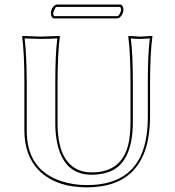

<svg xmlns="http://www.w3.org/2000/svg" viewBox="-20 -804 759 834"><path d="M546.9 -444.8Q546.9 -573.7 537.1 -645L539.1 -647.9Q540.5 -647.9 589.8 -645Q589.8 -645 641.1 -647.9L642.1 -645Q632.3 -578.1 631.8 -444.8V-294.9Q629.9 8.8 357.9 9.8Q221.7 9.8 147.5 -65.4Q86.4 -129.4 85.9 -235.8V-444.8Q85.9 -573.7 76.2 -645L78.1 -647.9Q79.6 -647.9 155.8 -645L238.8 -647.9L240.2 -645Q230.5 -578.1 230 -444.8V-269Q230 -95.7 331.1 -62Q353.5 -55.2 378.9 -55.2Q515.6 -55.2 540.5 -191.4Q546.9 -227.5 546.9 -276.9ZM490.2 -724.1H215.8Q201.7 -725.1 201.2 -747.1Q201.2 -765.6 215.8 -779.3Q221.7 -783.7 226.1 -784.2H502Q515.1 -783.2 516.1 -762.2Q516.1 -742.2 500.5 -728.5Q495.1 -724.6 490.2 -724.1ZM557.1 -444.8V-276.9Q557.1 -107.4 466.8 -63Q429.7 -45.4 378.9 -44.9Q251 -44.9 225.6 -197.8Q220.2 -231.4 220.2 -269V-444.8Q220.2 -570.8 229 -637.2Q184.6 -634.8 156.2 -635Q127.9 -635.3 86.9 -637.2Q95.7 -565.9 96.2 -444.8V-235.8Q96.2 -65.9 247.6 -16.6Q298.8 0 357.9 0Q585.4 0 616.7 -216.3Q622.1 -252.9 622.1 -294.9V-444.8Q622.1 -570.8 630.9 -637.2Q606.9 -635.3 589.8 -634.8Q571.3 -634.8 548.3 -637.2Q557.1 -565.9 557.1 -444.8ZM490.2 -733.9Q496.1 -733.9 503.4 -751.5Q505.9 -757.8 505.9 -762.2Q505.4 -769.5 502 -773.9H226.1Q221.7 -773.9 213.9 -757.3Q211.4 -751 210.9 -747.1Q210.9 -743.2 211.9 -740Q212.9 -736.8 214.4 -735.4L215.8 -733.9Z"/></svg>

Font: Linux Biolinum Outline O
Style: Bold
Weight: 700
Designer: Philipp H. Poll
Foundry: Philipp H. Poll
Version: Version 0.9.2